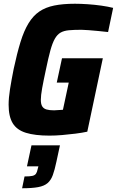

<svg xmlns="http://www.w3.org/2000/svg" viewBox="-20 -716 624 1025"><path d="M244 8Q167 8 118.5 -7Q70 -22 48 -58Q26 -94 26 -157Q26 -193 33.5 -240.5Q41 -288 53 -348Q71 -432 89.5 -492Q108 -552 132.5 -592Q157 -632 190 -654.5Q223 -677 269.5 -686.5Q316 -696 380 -696Q411 -696 448 -693.5Q485 -691 520.5 -686Q556 -681 584 -674L557 -545Q532 -548 504 -550.5Q476 -553 452.5 -555Q429 -557 415 -557Q375 -557 348 -554.5Q321 -552 303.5 -542Q286 -532 273 -509.5Q260 -487 249 -447Q238 -407 225 -344Q212 -284 205 -245Q198 -206 198 -183Q198 -160 205.5 -148Q213 -136 228.5 -131.5Q244 -127 269 -127Q276 -127 284.5 -128Q293 -129 301.5 -129Q310 -129 316 -130L347 -275H283L311 -405H529L446 -13Q418 -7 382.5 -2.5Q347 2 311.5 5Q276 8 244 8ZM98 289 111 226Q139 226 152.5 223Q166 220 172 211.5Q178 203 181 187L185 172H124L148 60H300L281 148Q272 191 262 218.5Q252 246 234 261.5Q216 277 183.5 283Q151 289 98 289Z"/></svg>

Font: Saira SemiCondensed ExtraBold
Style: Italic
Weight: 800
Width: 4
Italic angle: -12°
Designer: Hector Gatti with collaboration of the Omnibus-Type team
Foundry: Omnibus-Type
Version: Version 1.101